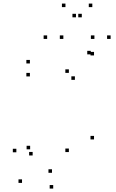

<svg xmlns="http://www.w3.org/2000/svg" viewBox="-20 -848 660 1088"><path d="M512.8 -57.9V-77.9H492.8V-57.9ZM512.8 -533.9V-553.9H492.8V-533.9ZM494.4 -539.9V-559.9H474.4V-539.9ZM149.4 -488.4V-508.4H129.4V-488.4ZM149.4 -414.9V-434.9H129.4V-414.9ZM404.4 -395.5V-415.5H384.4V-395.5ZM370.3 -435V-455H350.3V-435ZM370.3 13.7V-6.3H350.3V13.7ZM274.6 131.2V111.2H254.6V131.2ZM165 33V13H145V33ZM150.8 -1.9V-21.9H130.8V-1.9ZM72.7 15V-5H52.7V15ZM104.8 188.4V168.4H84.8V188.4ZM281.5 220.6V200.6H261.5V220.6ZM339 -627.4V-647.4H319V-627.4ZM443.5 -749.8V-769.8H423.5V-749.8ZM410.5 -749.8V-769.8H390.5V-749.8ZM515 -627.4V-647.4H495V-627.4ZM606.8 -627.4V-647.4H586.8V-627.4ZM503.1 -807.7V-827.7H483.1V-807.7ZM350.9 -807.7V-827.7H330.9V-807.7ZM247.2 -627.4V-647.4H227.2V-627.4Z"/></svg>

Font: Monaspace Xenon Dots Var
Style: Regular
Weight: 400
Designer: Riley Cran and the Lettermatic Team
Version: Version 1.100 (Monaspace Xenon Dots)